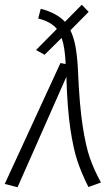

<svg xmlns="http://www.w3.org/2000/svg" viewBox="-28 -781 471 810"><path d="M398 -11 345 8Q317 -48 299.5 -99Q282 -150 269 -236Q256 -322 252 -457L46 9L-8 -5L227 -515L249 -511Q246 -582 232 -621L160 -550L124 -570L212 -659Q186 -690 133 -703L144 -744Q212 -726 246 -689L317 -761L346 -731L269 -653Q283 -625 290.5 -584.5Q298 -544 301 -483Q307 -339 320.5 -251Q334 -163 351.5 -113.5Q369 -64 398 -11Z"/></svg>

Font: Fira Sans Condensed Light
Style: Italic
Weight: 300
Width: 3
Italic angle: -8°
Designer: Carrois Corporate & Edenspiekermann AG
Foundry: Carrois Corporate GbR & Edenspiekermann AG
Version: Version 4.203